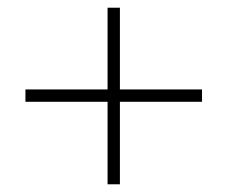

<svg xmlns="http://www.w3.org/2000/svg" viewBox="-20 -478 590 498"><path d="M504 -246V-214H291V0H259V-214H46V-246H259V-458H291V-246Z"/></svg>

Font: EauTestSC Light
Style: Regular
Weight: 300
Designer: Christian Thalmann (Catharsis Fonts)
Version: Version 0.001;PS 000.001;hotconv 1.0.88;makeotf.lib2.5.64775